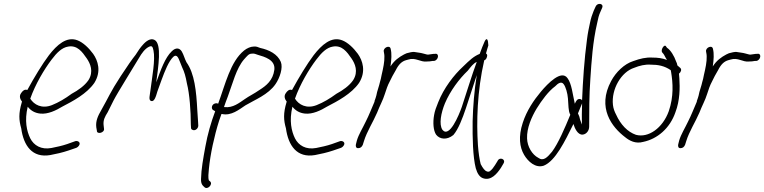

<svg xmlns="http://www.w3.org/2000/svg" viewBox="-20 -760 3889 977"><path d="M88 -287C75 -270 84 -253 92 -243L91 -240C74 -183 76 -149 88 -107C100 -19 144 45 236 29C263 24 299 16 328 6L369 -8C374 -10 378 -14 381 -18C393 -34 378 -45 364 -42L322 -27C296 -18 267 -12 242 -7C190 3 152 -20 134 -56C116 -93 104 -145 121 -217C136 -198 156 -185 185 -182C224 -178 265 -198 298 -218C350 -245 421 -282 460 -338C497 -397 478 -452 454 -486C432 -516 403 -544 374 -555C319 -576 270 -532 229 -479C195 -434 154 -366 119 -302C105 -308 94 -296 88 -287ZM134 -258C160 -332 205 -407 242 -456C269 -492 295 -518 327 -523C373 -531 398 -497 422 -462C439 -437 458 -396 430 -352C411 -324 377 -300 345 -283C311 -258 279 -239 244 -225C193 -205 153 -227 134 -258Z M470 -112 473 -95C472 -74 515 -84 509 -107L507 -125C505 -149 513 -165 528 -189C537 -206 547 -226 558 -249C576 -285 670 -435 686 -463C702 -491 718 -512 738 -522C755 -530 757 -520 761 -503C771 -456 754 -368 746 -304C743 -276 734 -251 749 -246C765 -241 773 -267 781 -295C787 -313 795 -332 802 -353C819 -399 838 -448 862 -471C881 -488 889 -461 895 -447L907 -417C918 -395 925 -370 931 -336C945 -282 951 -192 951 -128L952 -110C952 -105 954 -102 958 -100C971 -92 988 -104 989 -120L988 -139C987 -151 986 -171 984 -199C979 -296 970 -386 929 -443C919 -462 915 -481 905 -498C894 -516 875 -520 854 -499C820 -467 798 -404 775 -341C785 -417 805 -538 766 -557C746 -568 722 -550 706 -531C695 -519 683 -502 670 -481C653 -460 628 -424 594 -372C541 -291 532 -264 496 -201C478 -170 466 -144 470 -112Z M1063 -201 1075 -194C1054 -138 1036 -76 1025 -14C1014 46 1004 101 1003 150C1002 174 1009 183 1021 193C1037 207 1065 177 1049 163L1043 158C1038 145 1041 119 1043 99C1050 26 1070 -67 1095 -146L1107 -180H1109C1157 -169 1197 -203 1229 -224C1276 -252 1345 -278 1382 -332C1404 -364 1421 -415 1409 -445C1392 -485 1350 -506 1304 -516C1293 -520 1284 -525 1270 -523C1256 -523 1237 -515 1222 -503C1152 -446 1127 -332 1090 -232C1086 -235 1081 -235 1076 -234C1057 -230 1054 -209 1063 -201ZM1120 -216C1126 -233 1132 -251 1139 -268C1164 -335 1182 -412 1222 -458C1238 -475 1245 -487 1262 -487C1274 -489 1282 -484 1292 -481C1326 -471 1382 -456 1376 -405C1369 -351 1335 -324 1300 -302C1273 -283 1247 -271 1226 -256C1198 -237 1165 -210 1123 -215C1122 -215 1121 -215 1120 -216Z M1435 -287C1422 -270 1431 -253 1439 -243L1438 -240C1421 -183 1423 -149 1435 -107C1447 -19 1491 45 1583 29C1610 24 1646 16 1675 6L1716 -8C1721 -10 1725 -14 1728 -18C1740 -34 1725 -45 1711 -42L1669 -27C1643 -18 1614 -12 1589 -7C1537 3 1499 -20 1481 -56C1463 -93 1451 -145 1468 -217C1483 -198 1503 -185 1532 -182C1571 -178 1612 -198 1645 -218C1697 -245 1768 -282 1807 -338C1844 -397 1825 -452 1801 -486C1779 -516 1750 -544 1721 -555C1666 -576 1617 -532 1576 -479C1542 -434 1501 -366 1466 -302C1452 -308 1441 -296 1435 -287ZM1481 -258C1507 -332 1552 -407 1589 -456C1616 -492 1642 -518 1674 -523C1720 -531 1745 -497 1769 -462C1786 -437 1805 -396 1777 -352C1758 -324 1724 -300 1692 -283C1658 -258 1626 -239 1591 -225C1540 -205 1500 -227 1481 -258Z M1791 -25C1789 -15 1792 -6 1802 -6C1814 -6 1821 -12 1826 -23L1832 -42C1847 -91 1878 -138 1899 -187C1911 -219 1929 -251 1938 -281C1945 -303 1953 -327 1963 -345L1977 -373L1994 -403C2009 -433 2025 -448 2047 -454L2058 -457C2094 -469 2120 -443 2151 -447C2160 -447 2175 -448 2182 -450H2189C2212 -454 2217 -491 2193 -486H2187C2177 -484 2168 -484 2158 -482C2154 -482 2151 -483 2147 -484L2132 -488C2125 -490 2119 -491 2112 -492L2092 -495C2079 -498 2062 -492 2049 -489L2036 -483C2010 -469 1987 -453 1967 -422C1972 -457 1974 -487 1968 -511C1964 -534 1928 -517 1933 -497C1934 -488 1936 -485 1936 -473C1937 -446 1930 -413 1922 -379C1919 -365 1917 -352 1913 -341C1909 -322 1903 -308 1899 -292L1895 -274C1893 -266 1890 -257 1887 -249C1886 -247 1885 -245 1886 -243C1871 -209 1858 -174 1841 -141C1826 -109 1805 -76 1796 -45Z M2189 -175C2182 -136 2185 -96 2199 -75C2217 -51 2254 -46 2287 -73C2312 -102 2333 -156 2351 -210C2370 -265 2387 -323 2406 -378C2393 -296 2387 -219 2385 -143C2384 -60 2386 38 2401 96C2409 124 2421 141 2438 147C2479 161 2509 124 2529 94L2542 72C2556 49 2521 37 2512 59L2499 80C2491 93 2483 103 2474 110C2470 114 2463 115 2457 112C2447 109 2437 96 2426 75C2420 51 2415 19 2412 -21C2404 -140 2408 -296 2444 -453C2450 -455 2456 -461 2458 -471C2461 -480 2458 -485 2453 -488C2458 -505 2461 -518 2465 -529C2464 -559 2457 -572 2446 -549C2441 -538 2427 -504 2421 -486C2420 -485 2420 -485 2419 -485C2390 -473 2370 -454 2337 -422C2289 -378 2238 -311 2210 -240C2200 -216 2192 -194 2189 -175ZM2244 -234C2271 -298 2317 -359 2360 -400C2376 -420 2388 -437 2406 -445C2380 -375 2355 -291 2330 -216C2315 -173 2266 -55 2231 -100C2213 -128 2224 -185 2244 -234Z M2640 -135C2617 -65 2624 -11 2647 28C2667 62 2705 97 2747 83C2806 59 2854 -40 2898 -129C2904 -109 2919 -73 2945 -75C2964 -77 2978 -95 2978 -116C2978 -191 2978 -273 2984 -358C2990 -447 2996 -546 3019 -644C3023 -666 3028 -684 3034 -697L3044 -720C3054 -743 3020 -748 3011 -727L3001 -705C2994 -688 2987 -668 2982 -643C2977 -620 2971 -592 2967 -560C2953 -457 2946 -347 2942 -252C2942 -251 2941 -250 2942 -249C2940 -253 2937 -255 2933 -256C2917 -259 2911 -245 2905 -232C2894 -280 2889 -334 2868 -362C2837 -407 2768 -336 2732 -293C2696 -250 2660 -197 2640 -135ZM2662 -56C2660 -108 2685 -165 2711 -208C2737 -250 2771 -296 2805 -321C2820 -337 2837 -347 2848 -332C2859 -318 2868 -285 2870 -259L2873 -213C2874 -201 2876 -186 2882 -176C2854 -108 2821 -31 2789 12C2765 41 2745 62 2719 43C2688 27 2663 -14 2662 -56ZM2921 -183 2942 -234C2941 -196 2940 -160 2941 -126C2938 -134 2935 -142 2932 -151C2930 -162 2926 -174 2921 -183Z M3090 -348C3016 -211 3095 -112 3161 -62C3183 -44 3214 -27 3253 -38C3325 -53 3389 -107 3417 -189C3440 -249 3440 -314 3437 -361L3435 -385C3445 -393 3450 -406 3442 -414L3427 -427C3426 -435 3423 -442 3420 -448C3411 -474 3393 -505 3374 -517L3369 -524C3361 -538 3341 -507 3349 -494L3355 -487C3360 -482 3366 -466 3374 -455C3350 -464 3327 -467 3300 -467C3267 -469 3238 -462 3202 -449C3157 -435 3114 -393 3090 -348ZM3099 -226C3090 -306 3141 -394 3207 -415C3234 -426 3263 -433 3291 -431C3329 -431 3361 -425 3393 -403L3395 -393C3404 -339 3409 -269 3383 -194C3352 -108 3279 -57 3216 -74C3173 -89 3138 -126 3115 -177C3107 -192 3101 -208 3099 -226Z M3431 -25C3429 -15 3432 -6 3442 -6C3454 -6 3461 -12 3466 -23L3472 -42C3487 -91 3518 -138 3539 -187C3551 -219 3569 -251 3578 -281C3585 -303 3593 -327 3603 -345L3617 -373L3634 -403C3649 -433 3665 -448 3687 -454L3698 -457C3734 -469 3760 -443 3791 -447C3800 -447 3815 -448 3822 -450H3829C3852 -454 3857 -491 3833 -486H3827C3817 -484 3808 -484 3798 -482C3794 -482 3791 -483 3787 -484L3772 -488C3765 -490 3759 -491 3752 -492L3732 -495C3719 -498 3702 -492 3689 -489L3676 -483C3650 -469 3627 -453 3607 -422C3612 -457 3614 -487 3608 -511C3604 -534 3568 -517 3573 -497C3574 -488 3576 -485 3576 -473C3577 -446 3570 -413 3562 -379C3559 -365 3557 -352 3553 -341C3549 -322 3543 -308 3539 -292L3535 -274C3533 -266 3530 -257 3527 -249C3526 -247 3525 -245 3526 -243C3511 -209 3498 -174 3481 -141C3466 -109 3445 -76 3436 -45Z"/></svg>

Font: Stray Cat
Style: SuCnObl
Weight: 400
Version: Version 1.0